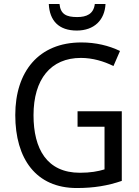

<svg xmlns="http://www.w3.org/2000/svg" viewBox="-20 -938 701 968"><path d="M512 -918H458C452 -867 416 -852 369 -852C315 -852 285 -866 280 -918H226C230 -833 277 -784 367 -784C455 -784 508 -837 512 -918ZM371 -377V-299H507V-84C474 -74 436 -67 383 -67C216 -67 149 -188 149 -357C149 -539 236 -646 388 -646C447 -646 504 -629 552 -605L585 -681C529 -708 463 -724 390 -724C175 -724 57 -577 57 -358C57 -137 162 10 367 10C454 10 524 -2 594 -26V-377Z"/></svg>

Font: Noto Sans Lao UI SemCond
Style: Regular
Weight: 400
Width: 4
Designer: Monotype Design Team
Foundry: Monotype Imaging Inc.
Version: Version 2.000